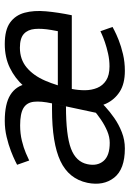

<svg xmlns="http://www.w3.org/2000/svg" viewBox="114 -662 556 825"><g transform="rotate(-90 392.5 -250.0)"><path d="M166.7 8Q77.2 8 41.1 -38Q5 -84 19 -153Q36 -233 112.7 -269Q189.3 -305 335.3 -305H360.3L347.3 -245Q223 -245 166.2 -223.6Q109.3 -202.2 99 -153Q90 -110.8 112.6 -83.9Q135.2 -57 190.8 -57ZM114.8 -403 96.5 -455Q96.5 -455 112.4 -463Q128.3 -471 155.4 -481.5Q182.5 -492 216.1 -500Q249.7 -508 285 -508L265.8 -442Q230.7 -442 199.9 -434.5Q169.2 -427 147 -417.5Q124.8 -408 114.8 -403ZM427.3 -245 360.3 -305Q370.7 -353 367.2 -383.2Q363.8 -413.5 340.1 -427.8Q316.3 -442 265.8 -442L285 -508Q358.5 -508 396.8 -484Q435.2 -460 444.2 -414Q453.3 -368 439.3 -302ZM371.7 -163.3 389.7 -121Q389.7 -121 378 -108Q366.3 -95 345.8 -76Q325.3 -57 297.5 -37.5Q269.7 -18 236.3 -5Q203 8 166.7 8L190.8 -57Q215.8 -57 241.4 -67.8Q267 -78.7 290.2 -94.6Q313.5 -110.5 331.8 -126.1Q350.2 -141.7 360.9 -152.5Q371.7 -163.3 371.7 -163.3ZM401.3 -125 314.3 -90 360.3 -305 427.3 -245ZM615.2 -508 599.3 -443Q549.3 -443 514.5 -413.9Q479.7 -384.8 457.9 -334.5Q436.2 -284.2 422.3 -220L348.5 -250Q358.5 -298 380.1 -344Q401.7 -390 434.8 -427Q467.8 -464 512.8 -486Q557.7 -508 615.2 -508ZM670.3 -97 688.7 -45Q688.7 -45 673.6 -37Q658.5 -29 632.2 -18.5Q605.8 -8 571.9 0Q538 8 500.2 8L519.3 -58Q547 -58 573.8 -64Q600.7 -70 622.5 -77.5Q644.3 -85 657.3 -91Q670.3 -97 670.3 -97ZM348.5 -250 422.3 -220Q416.7 -191.8 416.8 -163.4Q417 -135 426.8 -110.9Q436.7 -86.8 459.1 -72.4Q481.5 -58 519.3 -58L500.2 8Q444.8 8 410.5 -14Q376.2 -36 359 -73Q341.8 -110 340.2 -156Q338.5 -202 348.5 -250ZM405.3 -280H741.3L739 -220H393ZM615.2 -508Q676 -508 707.5 -485.2Q739 -462.5 749.8 -422.8Q760.5 -383.2 755.9 -331.2Q751.3 -279.2 739 -220H658.7Q668.7 -267.5 675.7 -308.1Q682.7 -348.7 680 -378.9Q677.3 -409.2 658.7 -426.1Q640 -443 599.3 -443Z"/></g></svg>

Font: Epunda Slab Light
Style: Italic
Weight: 300
Italic angle: -12°
Designer: Simon Atzbach
Foundry: typofactur
Version: Version 1.102